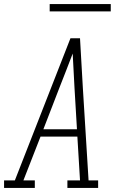

<svg xmlns="http://www.w3.org/2000/svg" viewBox="-54 -923 574 943"><path d="M-34 0V-37H19L292 -735H339L353 -490L381 -37H428V0H277V-37H339L326 -252H145L61 -37H117V0ZM159 -288H324L312 -490Q310 -533 307.5 -575.5Q305 -618 303 -660Q287 -618 270.5 -575.5Q254 -533 237 -490ZM190 -867V-903H490V-867Z"/></svg>

Font: Iosevka Slab Extralight
Style: Italic
Weight: 200
Italic angle: -9°
Monospace: yes
Designer: Belleve Invis
Foundry: Belleve Invis
Version: Version 11.1.1; ttfautohint (v1.8.3)